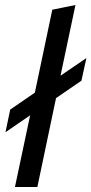

<svg xmlns="http://www.w3.org/2000/svg" viewBox="-20 -751 367 771"><path d="M21 -311 120 -379 190 -712 283 -731 223 -447 327 -518 307 -427 205 -357 130 0H40L101 -288L2 -220Z"/></svg>

Font: Rosa Sans
Style: Italic
Weight: 400
Italic angle: -12°
Designer: Pentagram / MCKL
Foundry: Pentagram / MCKL
Version: Version 1.005;September 16, 2019;FontCreator 11.5.0.2425 64-